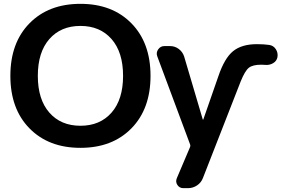

<svg xmlns="http://www.w3.org/2000/svg" viewBox="-20 -760 1485 1000"><path d="M901 168 969 8Q973 -1 970 -8L799 -467Q792 -486 804 -503Q816 -520 836 -520H866Q891 -520 911 -505Q931 -490 939 -466L1036 -138Q1036 -137 1038 -137Q1039 -137 1039 -138L1117 -362Q1149 -457 1194 -493.5Q1239 -530 1318 -530Q1354 -530 1382 -526Q1404 -523 1416.5 -504Q1429 -485 1425 -462Q1421 -442 1402.5 -431Q1384 -420 1362 -422Q1355 -423 1341 -423Q1296 -423 1276 -407Q1256 -391 1234 -337L1037 167Q1028 191 1006.5 205.5Q985 220 959 220H935Q915 220 904 203.5Q893 187 901 168ZM237 -173.5Q297 -105 399 -105Q501 -105 561 -173.5Q621 -242 621 -365Q621 -488 561 -556.5Q501 -625 399 -625Q297 -625 237 -556.5Q177 -488 177 -365Q177 -242 237 -173.5ZM133.5 -638.5Q233 -740 399 -740Q565 -740 664.5 -638.5Q764 -537 764 -365Q764 -193 664.5 -91.5Q565 10 399 10Q233 10 133.5 -91.5Q34 -193 34 -365Q34 -537 133.5 -638.5Z"/></svg>

Font: Rounded Mplus 1c Bold
Style: Bold
Weight: 700
Version: Version 1.059.20150529